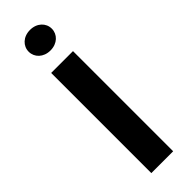

<svg xmlns="http://www.w3.org/2000/svg" viewBox="-287 -870 881 881"><g transform="rotate(-45 154.0 -429.0)"><path d="M229.2 -791.7C229.2 -828.3 199.2 -858.3 154.2 -858.3C109.2 -858.3 79.2 -828.3 79.2 -791.7C79.2 -755 109.2 -725 154.2 -725C199.2 -725 229.2 -755 229.2 -791.7ZM225 0V-650H83.3V0Z"/></g></svg>

Font: BoonHome
Style: Bold
Weight: 700
Designer: Sungsit Sawaiwan
Foundry: Sungsit Sawaiwan
Version: Version 0.2